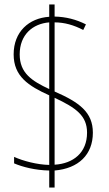

<svg xmlns="http://www.w3.org/2000/svg" viewBox="-20 -780 487 858"><path d="M200 -18V58H224V-18C331 -27 395 -89 395 -187C395 -279 334 -323 224 -371V-680C268 -680 310 -668 352 -646L364 -671C321 -693 274 -705 224 -706V-760H200V-705C109 -699 41 -638 41 -537C41 -439 107 -396 200 -354V-43C146 -44 82 -61 43 -79V-50C80 -34 138 -19 200 -18ZM200 -680V-382C123 -418 68 -453 68 -537C68 -625 126 -674 200 -680ZM224 -44V-343C320 -298 369 -263 369 -187C369 -98 308 -49 224 -44Z"/></svg>

Font: Noto Sans Arabic UI Cn Th
Style: Regular
Weight: 100
Width: 3
Designer: Monotype Design Team, Nadine Chahine and Nizar Qandah
Foundry: Monotype Imaging Inc.
Version: Version 2.010